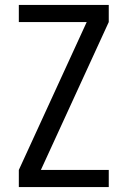

<svg xmlns="http://www.w3.org/2000/svg" viewBox="-20 -755 515 775"><path d="M56 0V-69L330 -666H56V-735H419V-666L145 -69H419V0Z"/></svg>

Font: Iosevka QP
Style: Regular
Weight: 400
Designer: Belleve Invis
Foundry: Belleve Invis
Version: Version 20.0.0; ttfautohint (v1.8.4)